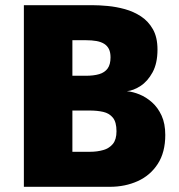

<svg xmlns="http://www.w3.org/2000/svg" viewBox="-20 -720 690 740"><path d="M72 0V-700H337Q362 -700 394.8 -697Q427.5 -694 461.2 -684.8Q495 -675.5 523.5 -656.8Q552 -638 569.5 -607Q587 -576 587 -529Q587 -476 568 -441.2Q549 -406.5 521.8 -388.8Q494.5 -371 469 -368.5Q492 -366.5 517.8 -356Q543.5 -345.5 566 -325.5Q588.5 -305.5 602.8 -274.5Q617 -243.5 617 -200Q617 -133 588.2 -88.5Q559.5 -44 511 -22Q462.5 0 403 0ZM259 -135H327Q355 -135 378.2 -141.8Q401.5 -148.5 415.2 -165.5Q429 -182.5 429 -214Q429 -249.5 415 -266.5Q401 -283.5 377.8 -288.8Q354.5 -294 326 -294H259ZM259 -428H311Q341 -428 362.2 -434.2Q383.5 -440.5 394.8 -456Q406 -471.5 406 -499Q406 -518 400 -530.5Q394 -543 382 -550.8Q370 -558.5 352.2 -561.8Q334.5 -565 311 -565H259Z"/></svg>

Font: Trispace Thin ExtraBold
Style: Regular
Weight: 800
Version: Version 1.210